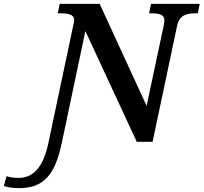

<svg xmlns="http://www.w3.org/2000/svg" viewBox="-190 -734 1054 994"><path d="M-92 240C37 240 95 171 130 5L252 -573L518 0H600L727 -601C739 -657 778 -665 821 -665H834L844 -714H592L582 -665H592C631 -665 661 -660 661 -629C661 -623 660 -611 657 -599L569 -186L326 -714H119L109 -665H122C164 -665 194 -660 194 -629C194 -623 192 -611 188 -597L60 9C31 141 -23 187 -95 187C-115 187 -139 184 -156 178L-170 229C-147 236 -123 240 -92 240Z"/></svg>

Font: Noto Serif SemiBold
Style: Italic
Weight: 600
Italic angle: -12°
Designer: Monotype Design Team
Foundry: Monotype Imaging Inc.
Version: Version 2.014